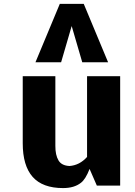

<svg xmlns="http://www.w3.org/2000/svg" viewBox="-20 -961 700 994"><path d="M266.6 -206.5Q266.1 -158.2 283.2 -129.9Q299.3 -103.5 339.8 -101.6Q392.1 -105.5 430.7 -148.4V-566.4H602.1V0H481.4L443.8 -86.4Q422.9 -32.7 398.9 -14.6Q364.3 12.7 306.6 12.7Q200.2 12.7 148.9 -45.4Q97.7 -103.5 97.7 -219.2V-566.4H266.6ZM289.6 -940.9H413.6L539.6 -638.7H405.8L351.1 -826.2L296.4 -638.7H163.6Z"/></svg>

Font: Nobile-bold
Style: Bold
Weight: 700
Version: Version 1.000;PS 001.000;hotconv 1.0.38